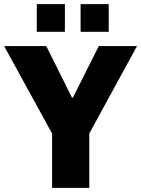

<svg xmlns="http://www.w3.org/2000/svg" viewBox="-21 -909 683 929"><path d="M327 -437H332L457 -686H642L411 -263V0H231V-263L-1 -686H203ZM293 -755H157V-889H293ZM505 -755H369V-889H505Z"/></svg>

Font: Chivo ExtraBold
Style: Regular
Weight: 800
Designer: Hector Gatti
Foundry: Omnibus-Type
Version: Version 1.007